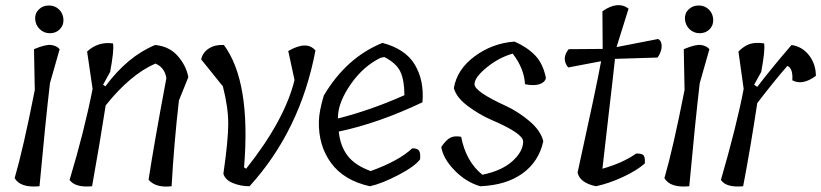

<svg xmlns="http://www.w3.org/2000/svg" viewBox="-20 -712 3139 734"><path d="M113 -368 110 -524Q155 -543 176 -540Q197 -537 208 -524L171 -394Q154 -249 131 0Q58 7 36 -31Q69 -144 113 -368ZM222.5 -638.5Q224 -616 209 -600.5Q194 -585 171 -585Q148 -585 132 -600.5Q116 -616 114.5 -638.5Q113 -661 128.5 -676Q144 -691 167 -691Q190 -691 205.5 -676Q221 -661 222.5 -638.5Z M374 -388 383 -382Q467 -496 573 -540Q627 -535 659.5 -498Q692 -461 700 -417L664 -328Q645 -162 636 0Q575 7 548 -25Q569 -163 616 -413Q610 -454 574 -469Q478 -427 384 -309Q362 -167 332 0Q268 6 246 -24Q302 -210 334 -372L313 -515Q355 -554 412 -546Q417 -522 401 -437Z M1082 -517Q1153 -558 1186 -519Q1128 -213 934 0Q899 0 869.5 -12.5Q840 -25 834 -48Q852 -172 852.5 -236Q853 -300 832 -382L749 -485Q755 -512 779 -527Q803 -542 836 -540Q940 -399 913 -72L921 -67Q1068 -252 1106 -406Z M1442 -548Q1530 -525 1566 -464.5Q1602 -404 1595 -321Q1427 -241 1275 -209Q1281 -153 1309 -116.5Q1337 -80 1397 -58Q1505 -97 1556 -145Q1576 -145 1582 -136Q1588 -127 1586 -103Q1566 -76 1503 -43Q1440 -10 1394 0Q1295 -22 1246 -88.5Q1197 -155 1199 -248Q1200 -288 1218 -347Q1304 -492 1442 -548ZM1272 -267V-259Q1398 -291 1526 -348Q1526 -405 1510.5 -438Q1495 -471 1449 -494L1435 -491Q1369 -459 1321.5 -391Q1274 -323 1272 -267Z M1980 -171Q1980 -202 1858 -254Q1812 -274 1768.5 -306.5Q1725 -339 1715 -375Q1727 -447 1795 -497Q1863 -547 1947 -553Q1995 -532 2025.5 -500.5Q2056 -469 2067 -414Q2064 -398 2043.5 -390.5Q2023 -383 1987 -390Q1984 -450 1940 -507Q1887 -492 1840.5 -454Q1794 -416 1794 -390Q1794 -362 1914 -307Q1960 -286 2003.5 -249.5Q2047 -213 2057 -172Q2040 -94 1977.5 -49Q1915 -4 1816 0Q1761 -16 1717.5 -61Q1674 -106 1667 -150Q1685 -177 1701.5 -185.5Q1718 -194 1743 -189Q1761 -95 1824 -44Q1898 -59 1939 -96Q1980 -133 1980 -171Z M2494 -492 2331 -487Q2324 -420 2307.5 -280.5Q2291 -141 2283 -67Q2361 -89 2412 -125Q2435 -126 2441 -117Q2447 -108 2445 -87Q2413 -59 2359.5 -34.5Q2306 -10 2258 0Q2197 -13 2188 -52Q2261 -384 2278 -478L2152 -454Q2125 -488 2154 -524L2284 -525L2283 -669Q2342 -710 2383 -679L2337 -532L2496 -563Q2510 -555 2509.5 -534.5Q2509 -514 2494 -492Z M2597 -368 2594 -524Q2639 -543 2660 -540Q2681 -537 2692 -524L2655 -394Q2638 -249 2615 0Q2542 7 2520 -31Q2553 -144 2597 -368ZM2706.5 -638.5Q2708 -616 2693 -600.5Q2678 -585 2655 -585Q2632 -585 2616 -600.5Q2600 -616 2598.5 -638.5Q2597 -661 2612.5 -676Q2628 -691 2651 -691Q2674 -691 2689.5 -676Q2705 -661 2706.5 -638.5Z M2863 -388 2875 -380Q2930 -452 3006 -540Q3047 -534 3073 -500.5Q3099 -467 3099 -422Q3048 -384 3009 -405Q3012 -451 2990 -460Q2941 -404 2875 -318Q2848 -140 2821 0Q2756 6 2736 -24Q2796 -231 2823 -372L2803 -515Q2825 -537 2847 -544Q2869 -551 2901 -546Q2906 -522 2890 -437Z"/></svg>

Font: Tillana
Style: Regular
Weight: 400
Designer: Lipi Raval (Devanagari, Latin), Jonny Pinhorn (Latin)
Foundry: Indian Type Foundry
Version: Version 2.003;PS 1.0;hotconv 1.0.79;makeotf.lib2.5.61930; tt